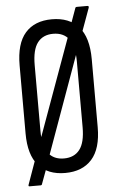

<svg xmlns="http://www.w3.org/2000/svg" viewBox="-54 -743 507 830"><g transform="rotate(-5 199.5 -327.5)"><path d="M40 50Q34 50 37 42L79 -76L98 -127L266 -591L277 -624L304 -699Q305 -705 312 -705H357Q365 -705 362 -696L321 -583L299 -524L133 -63L122 -29L95 44Q94 50 88 50ZM199 6Q124 6 83.5 -40Q43 -86 43 -179V-474Q43 -569 83.5 -615Q124 -661 199 -661Q274 -661 315 -615Q356 -569 356 -474V-179Q356 -86 315 -40Q274 6 199 6ZM199 -57Q244 -57 267.5 -87.5Q291 -118 291 -184V-470Q291 -537 267.5 -567.5Q244 -598 199 -598Q155 -598 131.5 -567.5Q108 -537 108 -470V-184Q108 -118 131.5 -87.5Q155 -57 199 -57Z"/></g></svg>

Font: Sofia Sans Extra Condensed
Style: Regular
Weight: 400
Designer: Botio Nikoltchev, Ani Petrova
Foundry: lettersoup
Version: Version 4.101